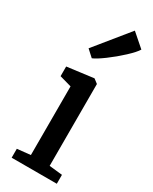

<svg xmlns="http://www.w3.org/2000/svg" viewBox="-226 -939 791 991"><g transform="rotate(30 169.5 -443.0)"><path d="M38.1 0ZM260.7 -885.7H261.2L338.9 -817.9Q326.2 -796.4 287.1 -760Q248 -723.6 205.1 -691.9Q162.1 -660.2 140.1 -651.4H139.2L99.6 -687.5ZM117.2 -61.5V-470.7L46.4 -490.7V-548.3L201.7 -568.4H204.1L229 -549.3V-61.5L307.1 -53.2V0H38.1V-53.2Z"/></g></svg>

Font: Merriweather
Style: Regular
Weight: 400
Designer: Eben Sorkin
Foundry: Eben Sorkin
Version: Version 1.584; ttfautohint (v1.6)